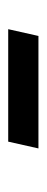

<svg xmlns="http://www.w3.org/2000/svg" viewBox="152 -546 112 456"><g transform="rotate(-90 208.0 -318.0)"><path d="M83.5 -282.7 99.6 -354.5H366.7L350.6 -282.7Z"/></g></svg>

Font: HK Grotesk Medium Italic
Style: Regular
Weight: 500
Italic angle: -13°
Designer: Alfredo Marco Pradil and Stefan Peev
Foundry: Hanken Design Co.
Version: Version 1.000;PS 001.000;hotconv 1.0.88;makeotf.lib2.5.64775